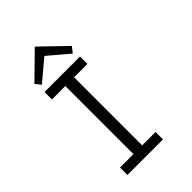

<svg xmlns="http://www.w3.org/2000/svg" viewBox="-248 -946 1043 1043"><g transform="rotate(-45 273.0 -424.5)"><path d="M363.8 0H90.8V-57.1H193.8V-580.1H90.8V-637.2H363.8V-580.1H261.2V-57.1H363.8ZM373 -709 347.2 -676.3 229 -776.4 108.9 -675.3 83 -707 228 -849.1Z"/></g></svg>

Font: Anonymous Pro
Style: Regular
Weight: 400
Monospace: yes
Designer: Mark Simonson
Version: Version 1.002